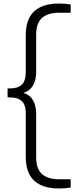

<svg xmlns="http://www.w3.org/2000/svg" viewBox="-20 -838 420 1088"><path d="M315 230Q126 230 126 51.5V-196Q126 -244 103.5 -265Q81 -286 36.5 -286H23V-337H36.5Q81 -337 103.5 -358.2Q126 -379.5 126 -427.5V-639.5Q126 -818 315 -818Q352 -818 380.5 -812.5V-766H318.5Q252 -766 218.5 -736.8Q185 -707.5 185 -640.5V-433.5Q185 -333.5 112.5 -311.5Q185 -290 185 -190V52.5Q185 119.5 218.5 148.8Q252 178 318.5 178H380.5V224.5Q352 230 315 230Z"/></svg>

Font: Encode Sans Semi Expanded Light
Style: Regular
Weight: 300
Width: 6
Designer: Multiple Designers
Foundry: Impallari Type
Version: Version 3.000; ttfautohint (v1.8.3) -l 8 -r 50 -G 200 -x 14 